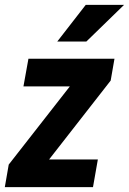

<svg xmlns="http://www.w3.org/2000/svg" viewBox="-33 -770 531 790"><path d="M369.6 -113.8 349.6 0H22.9L43.5 -113.8ZM422.4 -438.5 80.1 0H-13.2L2.9 -92.8L343.3 -528.3H438ZM391.6 -528.3 371.1 -414.6H63.5L84 -528.3ZM202.6 -599.1 319.8 -750H477.5L322.3 -599.1Z"/></svg>

Font: Roboto Condensed
Style: Bold Italic
Weight: 700
Italic angle: -12°
Designer: Christian Robertson
Foundry: Google
Version: Version 3.0